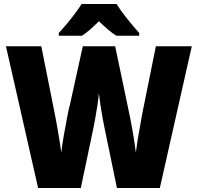

<svg xmlns="http://www.w3.org/2000/svg" viewBox="-20 -947 995 967"><path d="M946 -714 785 0H569L508 -295Q504 -313 498 -345.5Q492 -378 486.5 -414Q481 -450 478 -477Q476 -452 470.5 -416Q465 -380 459 -346.5Q453 -313 449 -295L387 0H172L10 -714H188L256 -373Q260 -353 266.5 -317.5Q273 -282 279 -244Q285 -206 289 -179Q293 -218 301.5 -266Q310 -314 318.5 -358Q327 -402 334 -428L397 -714H560L620 -428Q626 -401 635 -356Q644 -311 652 -263Q660 -215 664 -179Q667 -204 673 -240.5Q679 -277 685.5 -312.5Q692 -348 696 -372L765 -714ZM567 -927Q588 -893 620.5 -852.5Q653 -812 681 -781V-767H566Q544 -781 523 -799Q502 -817 478 -840Q454 -816 434 -798.5Q414 -781 393 -767H276V-781Q293 -799 315 -825Q337 -851 357.5 -878.5Q378 -906 391 -927Z"/></svg>

Font: Noto Sans Gurmukhi SemiCondensed Black
Style: Regular
Weight: 900
Width: 4
Designer: Jelle Bosma - Monotype Design Team
Foundry: Monotype Imaging Inc.
Version: Version 2.004; ttfautohint (v1.8.4.7-5d5b)